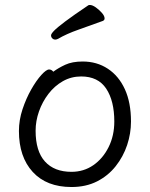

<svg xmlns="http://www.w3.org/2000/svg" viewBox="-20 -733 602 771"><path d="M393 -649Q344 -631 295.5 -614Q247 -597 213 -577Q207 -574 202 -574Q195 -574 190 -579Q185 -584 185 -591Q185 -597 197 -609.5Q209 -622 241.5 -646.5Q274 -671 335 -712Q337 -713 341 -713Q351 -713 364.5 -703.5Q378 -694 389 -681.5Q400 -669 400 -659Q400 -652 393 -649ZM194 -445Q214 -460 242 -473Q270 -486 312 -486Q369 -486 413 -457Q457 -428 481.5 -374.5Q506 -321 506 -245Q506 -197 490.5 -150.5Q475 -104 444.5 -65.5Q414 -27 369.5 -4.5Q325 18 267 18Q167 18 111.5 -42.5Q56 -103 56 -207Q56 -251 70.5 -294.5Q85 -338 105.5 -374Q126 -410 146 -432Q166 -454 177 -454Q187 -454 194 -445ZM267 -43Q316 -43 354.5 -69.5Q393 -96 416 -142Q439 -188 439 -245Q439 -328 406.5 -377Q374 -426 306 -426Q266 -426 232.5 -407Q199 -388 174.5 -356Q150 -324 136.5 -285.5Q123 -247 123 -208Q123 -126 160.5 -84.5Q198 -43 267 -43Z"/></svg>

Font: QiushuiShotai
Style: Regular
Weight: 600
Designer: Fontworks Inc.
Foundry: Fontworks Inc.
Version: Version 1.250